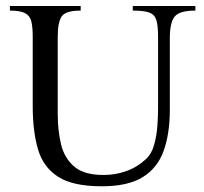

<svg xmlns="http://www.w3.org/2000/svg" viewBox="-20 -619 693 653"><path d="M644.5 -598.6V-583Q590.3 -583 574 -562.5Q557.6 -542 557.6 -489.7V-246.1Q557.6 -164.6 536.6 -106Q515.6 -47.4 465.1 -16.4Q414.6 14.6 326.2 14.6Q228.5 14.6 178 -17.6Q127.4 -49.8 109.4 -110.6Q91.3 -171.4 91.3 -257.8V-493.2Q91.3 -526.4 86.7 -545.9Q82 -565.4 65.4 -574.2Q48.8 -583 13.7 -583V-598.6H254.4V-583Q202.6 -583 189.5 -562.7Q176.3 -542.5 176.3 -493.2V-231.4Q176.3 -175.8 187.5 -128.7Q198.7 -81.5 232.2 -52.7Q265.6 -23.9 332 -23.9Q372.6 -23.9 409.7 -37.1Q446.8 -50.3 476.6 -78.1Q496.1 -96.2 504.6 -127.7Q513.2 -159.2 515.4 -192.9Q517.6 -226.6 517.6 -251V-493.2Q517.6 -530.8 512 -550Q506.3 -569.3 488 -576.2Q469.7 -583 431.6 -583V-598.6Z"/></svg>

Font: Scheherazade New
Style: Regular
Weight: 400
Designer: SIL International
Foundry: SIL International
Version: Version 4.000